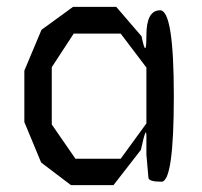

<svg xmlns="http://www.w3.org/2000/svg" viewBox="-20 -530 590 560"><path d="M447 -500Q487 -500 487 -250Q487 0 451 0Q415 0 413 -11L407 -79V-133Q407 -150 403 -140Q399 -130 391 -93L311 10H187L100 -56L51 -174V-324L101 -443L193 -510H319L393 -424Q400 -389 403.5 -389.5Q407 -390 407 -427Q407 -500 447 -500ZM332 -67 407 -170V-333L332 -432H195L131 -334V-167L200 -67Z"/></svg>

Font: Syne Mono
Style: Regular
Weight: 400
Monospace: yes
Designer: Lucas Descroix
Foundry: Bonjour Monde
Version: Version 2.000; ttfautohint (v1.8.3)